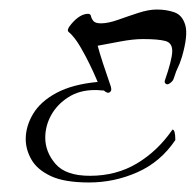

<svg xmlns="http://www.w3.org/2000/svg" viewBox="-20 -364 411 403"><path d="M185 -268Q189 -253 196 -231.5Q203 -210 208.5 -194.5Q214 -179 213 -180Q215 -174 210.5 -170.5Q206 -167 198 -174Q194 -174 190 -174.5Q186 -175 179 -175Q147 -175 123.5 -160Q100 -145 87.5 -122.5Q75 -100 75 -75Q75 -45 96.5 -20Q118 5 169 5Q224 5 267.5 -21Q311 -47 342 -92Q348 -92 348 -70Q317 -24 268.5 -2.5Q220 19 167 19Q115 19 86.5 5.5Q58 -8 46 -29Q34 -50 34 -72Q34 -99 49.5 -125Q65 -151 98.5 -169Q132 -187 185 -192L182 -199Q177 -211 168.5 -228.5Q160 -246 150.5 -262.5Q141 -279 133 -288Q129 -293 124 -297Q119 -301 130 -314Q148 -335 165 -335Q170 -335 171 -330Q172 -325 176 -320Q180 -315 192 -315Q207 -315 228 -322.5Q249 -330 270.5 -337Q292 -344 309 -344Q330 -344 346.5 -338Q363 -332 369 -311Q375 -290 362 -245Q357 -229 353.5 -222.5Q350 -216 346 -203Q344 -196 341 -193Q335 -187 331 -187Q329 -187 327 -189Q325 -191 326 -195Q341 -238 341.5 -256Q342 -274 327 -278Q312 -282 280 -282Q260 -282 233 -277Q206 -272 185 -268Z"/></svg>

Font: Great Vibes
Style: Regular
Weight: 400
Designer: Robert E. Leuschke, Viktoriya Grabowska, Viviana Monsalve, Eben Sorkin
Foundry: Robert E. Leuschke
Version: Version 1.103; ttfautohint (v1.8.4.7-5d5b)